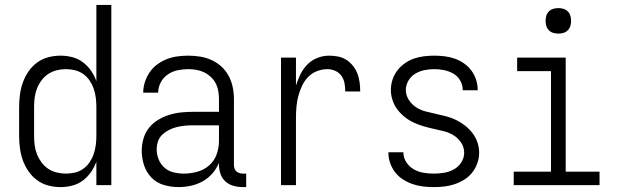

<svg xmlns="http://www.w3.org/2000/svg" viewBox="-20 -755 2540 783"><path d="M227 8Q201 8 176.5 1.5Q152 -5 131.5 -20Q111 -35 96.5 -56Q82 -77 73.5 -100.5Q65 -124 61.5 -149.5Q58 -175 58 -200V-320Q58 -345 61.5 -370.5Q65 -396 73.5 -419.5Q82 -443 96.5 -464Q111 -485 131.5 -500Q152 -515 176.5 -521.5Q201 -528 227 -528Q251 -528 274.5 -522Q298 -516 317.5 -501.5Q337 -487 351 -467Q365 -447 373 -424V-735H434V0H373V-96Q365 -73 351 -53Q337 -33 317.5 -18.5Q298 -4 274.5 2Q251 8 227 8ZM249 -47Q268 -47 286.5 -51.5Q305 -56 320 -67Q335 -78 345.5 -93.5Q356 -109 362 -126.5Q368 -144 370.5 -162.5Q373 -181 373 -200V-320Q373 -339 370.5 -357.5Q368 -376 362 -393.5Q356 -411 345.5 -426.5Q335 -442 319.5 -453Q304 -464 286 -468.5Q268 -473 249 -473Q230 -473 211.5 -468.5Q193 -464 177 -453.5Q161 -443 149.5 -427.5Q138 -412 131 -394.5Q124 -377 121.5 -358Q119 -339 119 -320V-200Q119 -181 121.5 -162Q124 -143 131 -125.5Q138 -108 149.5 -92.5Q161 -77 177 -66.5Q193 -56 211.5 -51.5Q230 -47 249 -47Z M708 8Q678 8 648.5 -0.5Q619 -9 598 -30.5Q577 -52 567.5 -81Q558 -110 558 -140Q558 -165 565 -189.5Q572 -214 587.5 -233.5Q603 -253 624.5 -266Q646 -279 670 -286.5Q694 -294 718.5 -296.5Q743 -299 768 -299H873V-352Q873 -368 870 -384.5Q867 -401 859.5 -415.5Q852 -430 839.5 -441.5Q827 -453 812.5 -460Q798 -467 781.5 -470Q765 -473 748 -473Q726 -473 704.5 -468.5Q683 -464 664.5 -451.5Q646 -439 635.5 -419Q625 -399 625 -377H564Q564 -399 571 -420.5Q578 -442 590.5 -460.5Q603 -479 621.5 -492.5Q640 -506 660.5 -514Q681 -522 703.5 -525Q726 -528 748 -528Q773 -528 797 -524Q821 -520 843 -510Q865 -500 883 -483.5Q901 -467 912.5 -445.5Q924 -424 929 -400Q934 -376 934 -352V-84Q934 -76 936 -69Q938 -62 943 -57Q948 -52 955.5 -49.5Q963 -47 970 -47H984V8H970Q951 8 932.5 3Q914 -2 899.5 -15Q885 -28 879 -46.5Q873 -65 873 -84V-91Q863 -67 846 -47.5Q829 -28 806.5 -15.5Q784 -3 758.5 2.5Q733 8 708 8ZM730 -47Q757 -47 784.5 -54.5Q812 -62 833 -80.5Q854 -99 863.5 -125.5Q873 -152 873 -180V-244H768Q752 -244 735 -242.5Q718 -241 701.5 -237Q685 -233 670 -225.5Q655 -218 642.5 -206.5Q630 -195 624.5 -179Q619 -163 619 -146Q619 -125 627 -105Q635 -85 651 -71Q667 -57 688 -52Q709 -47 730 -47Z M1126 0V-520H1187V-406Q1194 -429 1205 -451.5Q1216 -474 1233 -491.5Q1250 -509 1273.5 -518.5Q1297 -528 1322 -528Q1340 -528 1358.5 -524.5Q1377 -521 1392.5 -511Q1408 -501 1419.5 -486.5Q1431 -472 1437.5 -455Q1444 -438 1446.5 -419.5Q1449 -401 1449 -382H1388Q1388 -399 1385 -415.5Q1382 -432 1372.5 -445.5Q1363 -459 1347.5 -466Q1332 -473 1316 -473Q1294 -473 1273 -465Q1252 -457 1236.5 -441Q1221 -425 1211.5 -404.5Q1202 -384 1196.5 -363Q1191 -342 1189 -320Q1187 -298 1187 -276V0Z M1749 8Q1727 8 1705.5 5.5Q1684 3 1663.5 -4Q1643 -11 1624.5 -22.5Q1606 -34 1592.5 -51Q1579 -68 1571.5 -89Q1564 -110 1564 -131V-134H1625V-133Q1625 -112 1637 -93.5Q1649 -75 1667.5 -64.5Q1686 -54 1707 -50.5Q1728 -47 1749 -47Q1770 -47 1791 -50.5Q1812 -54 1830.5 -64Q1849 -74 1861 -92.5Q1873 -111 1873 -132Q1873 -154 1861 -172.5Q1849 -191 1831 -202.5Q1813 -214 1791.5 -219.5Q1770 -225 1749 -229.5Q1728 -234 1707.5 -240Q1687 -246 1667.5 -255Q1648 -264 1631 -277.5Q1614 -291 1601 -308Q1588 -325 1581 -346Q1574 -367 1574 -388Q1574 -409 1580.5 -429.5Q1587 -450 1600 -467Q1613 -484 1630.5 -496.5Q1648 -509 1668 -516Q1688 -523 1709 -525.5Q1730 -528 1751 -528Q1772 -528 1793 -525.5Q1814 -523 1834 -516Q1854 -509 1871.5 -497Q1889 -485 1901.5 -468.5Q1914 -452 1921 -431.5Q1928 -411 1928 -390V-387H1867V-389Q1867 -409 1856.5 -427Q1846 -445 1828.5 -455Q1811 -465 1791 -469Q1771 -473 1751 -473Q1731 -473 1711 -469Q1691 -465 1673.5 -454.5Q1656 -444 1645.5 -426Q1635 -408 1635 -388Q1635 -367 1647 -348Q1659 -329 1677 -317.5Q1695 -306 1716 -300.5Q1737 -295 1758 -290.5Q1779 -286 1800 -280.5Q1821 -275 1840.5 -265.5Q1860 -256 1877 -242.5Q1894 -229 1907 -212Q1920 -195 1927 -174.5Q1934 -154 1934 -132Q1934 -110 1926.5 -89Q1919 -68 1905.5 -51Q1892 -34 1873.5 -22.5Q1855 -11 1834.5 -4Q1814 3 1792.5 5.5Q1771 8 1749 8Z M2075 0V-55H2227V-465H2089V-520H2287V-55H2425V0ZM2257 -618Q2246 -618 2236 -621Q2226 -624 2218.5 -631.5Q2211 -639 2208 -649Q2205 -659 2205 -670Q2205 -681 2208 -691Q2211 -701 2218.5 -708.5Q2226 -716 2236 -719Q2246 -722 2257 -722Q2268 -722 2278 -719Q2288 -716 2295.5 -708.5Q2303 -701 2306 -691Q2309 -681 2309 -670Q2309 -659 2306 -649Q2303 -639 2295.5 -631.5Q2288 -624 2278 -621Q2268 -618 2257 -618Z"/></svg>

Font: Iosevka SS18 Light
Style: Regular
Weight: 300
Monospace: yes
Designer: Belleve Invis
Foundry: Belleve Invis
Version: Version 25.1.1; ttfautohint (v1.8.4)